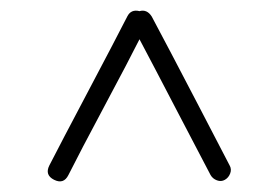

<svg xmlns="http://www.w3.org/2000/svg" viewBox="-20 -563 525 362"><path d="M73 -251Q95 -294 145.5 -389.5Q196 -485 220 -532Q227 -546 243 -542Q257 -546 266 -532Q297 -474 354 -364.5Q411 -255 413 -251Q417 -244 414 -236Q411 -228 404 -224Q397 -220 389 -223Q381 -226 377 -233Q360 -265 314.5 -352.5Q269 -440 243 -489Q224 -451 177 -363Q130 -275 109 -233Q100 -215 82 -224Q64 -233 73 -251Z"/></svg>

Font: Hoogli Light
Style: Regular
Weight: 300
Designer: Anand Singh Naorem
Foundry: Brand New Type
Version: Version 1.00 b007